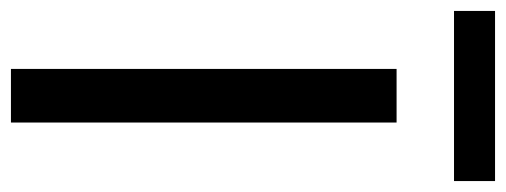

<svg xmlns="http://www.w3.org/2000/svg" viewBox="-314 -618 925 351"><g transform="rotate(90 148.5 -442.5)"><path d="M99 0V-705H197V0ZM-7 -810V-885H304V-810Z"/></g></svg>

Font: Nunito Sans 7pt SemiCondensed Medium
Style: Regular
Weight: 500
Width: 4
Designer: Vernon Adams
Foundry: Vernon Adams
Version: Version 3.101;gftools[0.9.27]